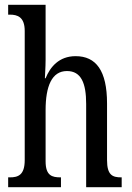

<svg xmlns="http://www.w3.org/2000/svg" viewBox="-20 -780 549 800"><path d="M14 0H234V-41H232C197 -41 170 -48 170 -108V-321C170 -421 196 -484 259 -484C318 -484 339 -434 339 -347V0H487V-41H485C449 -41 426 -50 426 -113V-349C426 -486 380 -546 295 -546C226 -546 189 -501 170 -454H167C167 -462 170 -499 170 -531V-760H14V-719H21C52 -719 83 -710 83 -651V-113C83 -50 55 -41 21 -41H14Z"/></svg>

Font: Noto Serif Lao ExtCond
Style: Regular
Weight: 400
Width: 2
Designer: Monotype Design Team
Foundry: Monotype Imaging Inc.
Version: Version 2.004